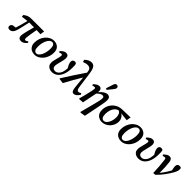

<svg xmlns="http://www.w3.org/2000/svg" viewBox="323 -2335 4087 4087"><g transform="rotate(45 2366.5 -291.5)"><path d="M57 -369 54 -419Q84 -441 111 -455Q138 -469 171.5 -475.5Q205 -482 255 -482H614L600 -385L480 -390Q466 -310 458 -260.5Q450 -211 446 -182.5Q442 -154 440.5 -137.5Q439 -121 439 -107Q439 -66 467 -66Q480 -66 494 -74Q508 -82 524 -95L544 -69Q512 -25 478 -5.5Q444 14 410 14Q372 14 349.5 -7.5Q327 -29 327 -67Q327 -81 329.5 -100.5Q332 -120 339.5 -155Q347 -190 361.5 -247Q376 -304 400 -392H255Q242 -329 231.5 -282.5Q221 -236 212 -199Q203 -162 194 -126Q159 14 67 14Q6 14 6 -39Q6 -59 16.5 -74.5Q27 -90 41 -100Q61 -104 83.5 -107.5Q106 -111 129 -113Q150 -182 169.5 -250.5Q189 -319 205 -389Z M815 14Q765 14 724 -6.5Q683 -27 659 -67.5Q635 -108 635 -169Q635 -234 656 -292.5Q677 -351 714.5 -396Q752 -441 801 -467Q850 -493 907 -493Q983 -493 1033 -447.5Q1083 -402 1083 -310Q1083 -246 1062.5 -188Q1042 -130 1005.5 -84.5Q969 -39 920 -12.5Q871 14 815 14ZM825 -33Q857 -33 884 -58Q911 -83 930.5 -124.5Q950 -166 960.5 -216.5Q971 -267 971 -318Q971 -389 950 -417.5Q929 -446 897 -446Q865 -446 838 -422Q811 -398 790.5 -357.5Q770 -317 759 -266Q748 -215 748 -162Q748 -91 770 -62Q792 -33 825 -33Z M1338 14Q1301 14 1266.5 0Q1232 -14 1210.5 -44Q1189 -74 1189 -122Q1189 -149 1196.5 -184.5Q1204 -220 1214 -256Q1224 -292 1231.5 -324Q1239 -356 1239 -377Q1239 -406 1213 -406Q1203 -406 1189.5 -403Q1176 -400 1157 -392L1142 -422Q1184 -462 1212.5 -477.5Q1241 -493 1271 -493Q1308 -493 1327.5 -471Q1347 -449 1347 -409Q1347 -380 1339 -341Q1331 -302 1320 -261.5Q1309 -221 1301 -185.5Q1293 -150 1293 -129Q1293 -90 1315 -69Q1337 -48 1374 -48Q1432 -48 1475.5 -107Q1519 -166 1523 -284Q1492 -335 1480 -367Q1468 -399 1468 -430Q1468 -462 1488.5 -478.5Q1509 -495 1537 -493Q1565 -493 1580 -471Q1585 -449 1586 -425Q1587 -401 1587 -359Q1587 -248 1557.5 -164Q1528 -80 1472 -33Q1416 14 1338 14Z M1996 14Q1962 14 1945 -15.5Q1928 -45 1922 -102L1894 -376Q1836 -281 1781 -184Q1726 -87 1672 15L1562 0L1555 -12Q1635 -142 1716.5 -264.5Q1798 -387 1880 -508L1878 -526Q1872 -587 1845.5 -610.5Q1819 -634 1778 -634Q1750 -634 1721.5 -627.5Q1693 -621 1661 -607L1642 -657Q1686 -700 1723.5 -716.5Q1761 -733 1796 -733Q1833 -733 1859 -715Q1885 -697 1903 -653.5Q1921 -610 1932 -532L1982 -169Q1989 -120 2004.5 -104Q2020 -88 2042 -88Q2065 -88 2102 -112L2120 -81Q2060 14 1996 14Z M2151 -2Q2174 -85 2188.5 -144Q2203 -203 2213.5 -249Q2224 -295 2232 -340Q2239 -377 2235 -391.5Q2231 -406 2214 -406Q2199 -406 2186.5 -402.5Q2174 -399 2156 -392L2141 -422Q2183 -462 2212 -477.5Q2241 -493 2271 -493Q2350 -493 2341 -381Q2388 -437 2433 -465Q2478 -493 2515 -493Q2556 -493 2578 -469Q2600 -445 2600 -402Q2600 -383 2598.5 -363Q2597 -343 2592.5 -314Q2588 -285 2579 -238.5Q2570 -192 2556 -120L2497 174L2384 192L2372 181L2428 -30Q2450 -114 2464 -169.5Q2478 -225 2486 -260Q2494 -295 2497 -317Q2500 -339 2500 -355Q2500 -402 2455 -402Q2402 -402 2333 -331L2266 0L2162 8ZM2401 -559Q2427 -639 2453 -718Q2464 -751 2478.5 -763Q2493 -775 2510 -775Q2533 -775 2547 -761.5Q2561 -748 2561 -728Q2561 -712 2553.5 -697Q2546 -682 2529 -661Q2505 -631 2481.5 -601.5Q2458 -572 2433 -542Z M2843 14Q2767 14 2716 -33.5Q2665 -81 2665 -173Q2665 -257 2703.5 -326.5Q2742 -396 2810 -438.5Q2878 -481 2966 -483L3210 -490L3193 -389L3009 -410Q3050 -386 3074 -344Q3098 -302 3098 -253Q3098 -199 3078 -150.5Q3058 -102 3022.5 -65Q2987 -28 2941 -7Q2895 14 2843 14ZM2776 -162Q2776 -95 2797 -64Q2818 -33 2853 -33Q2893 -33 2925 -67Q2957 -101 2976 -156.5Q2995 -212 2995 -274Q2995 -384 2926 -416Q2877 -405 2843.5 -368Q2810 -331 2793 -277.5Q2776 -224 2776 -162Z M3419 14Q3369 14 3328 -6.5Q3287 -27 3263 -67.5Q3239 -108 3239 -169Q3239 -234 3260 -292.5Q3281 -351 3318.5 -396Q3356 -441 3405 -467Q3454 -493 3511 -493Q3587 -493 3637 -447.5Q3687 -402 3687 -310Q3687 -246 3666.5 -188Q3646 -130 3609.5 -84.5Q3573 -39 3524 -12.5Q3475 14 3419 14ZM3429 -33Q3461 -33 3488 -58Q3515 -83 3534.5 -124.5Q3554 -166 3564.5 -216.5Q3575 -267 3575 -318Q3575 -389 3554 -417.5Q3533 -446 3501 -446Q3469 -446 3442 -422Q3415 -398 3394.5 -357.5Q3374 -317 3363 -266Q3352 -215 3352 -162Q3352 -91 3374 -62Q3396 -33 3429 -33Z M3942 14Q3905 14 3870.5 0Q3836 -14 3814.5 -44Q3793 -74 3793 -122Q3793 -149 3800.5 -184.5Q3808 -220 3818 -256Q3828 -292 3835.5 -324Q3843 -356 3843 -377Q3843 -406 3817 -406Q3807 -406 3793.5 -403Q3780 -400 3761 -392L3746 -422Q3788 -462 3816.5 -477.5Q3845 -493 3875 -493Q3912 -493 3931.5 -471Q3951 -449 3951 -409Q3951 -380 3943 -341Q3935 -302 3924 -261.5Q3913 -221 3905 -185.5Q3897 -150 3897 -129Q3897 -90 3919 -69Q3941 -48 3978 -48Q4036 -48 4079.5 -107Q4123 -166 4127 -284Q4096 -335 4084 -367Q4072 -399 4072 -430Q4072 -462 4092.5 -478.5Q4113 -495 4141 -493Q4169 -493 4184 -471Q4189 -449 4190 -425Q4191 -401 4191 -359Q4191 -248 4161.5 -164Q4132 -80 4076 -33Q4020 14 3942 14Z M4387 0Q4383 -106 4376 -194Q4369 -282 4358 -365Q4355 -390 4347 -398Q4339 -406 4324 -406Q4312 -406 4300 -402.5Q4288 -399 4271 -392L4256 -422Q4298 -461 4326 -477Q4354 -493 4383 -493Q4453 -493 4465 -404Q4474 -334 4478 -254Q4482 -174 4481 -92Q4527 -148 4562.5 -201.5Q4598 -255 4630 -313L4620 -362Q4618 -377 4615 -393Q4612 -409 4612 -422Q4612 -462 4631.5 -480.5Q4651 -499 4679 -499Q4696 -499 4707.5 -494.5Q4719 -490 4726 -485Q4733 -471 4733 -445Q4733 -418 4721.5 -385.5Q4710 -353 4683 -306Q4641 -233 4580.5 -151.5Q4520 -70 4447 1L4394 7Z"/></g></svg>

Font: Source Serif 4 Semibold
Style: Italic
Weight: 600
Italic angle: -12°
Designer: Frank Grießhammer
Foundry: Adobe
Version: Version 4.005;hotconv 1.1.0;makeotfexe 2.6.0